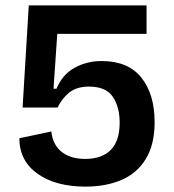

<svg xmlns="http://www.w3.org/2000/svg" viewBox="-20 -680 646 714"><path d="M298 14Q187 14 119.5 -34Q52 -82 52 -166L171 -191Q176 -142 209 -115.5Q242 -89 297 -89Q358 -89 391.5 -122Q425 -155 425 -224Q425 -282 399.5 -320Q374 -358 311 -358Q266 -358 238.5 -336.5Q211 -315 194 -280H64L87 -660H525V-554H193L179 -350H190Q212 -403 257.5 -428Q303 -453 358 -453Q457 -453 506 -391Q555 -329 555 -226Q555 -142 522 -88.5Q489 -35 431 -10.5Q373 14 298 14Z"/></svg>

Font: Bricolage Grotesque 12pt SemiBold
Style: Regular
Weight: 600
Designer: Mathieu Triay
Foundry: Atelier Triay
Version: Version 1.001; ttfautohint (v1.8.4.7-5d5b);gftools[0.9.33.de